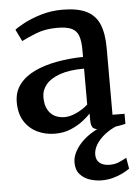

<svg xmlns="http://www.w3.org/2000/svg" viewBox="-56 -609 654 900"><g transform="rotate(-5 271.0 -158.5)"><path d="M187.5 11Q143 11 105 -7Q67 -25 44 -61Q21 -97 21 -151Q21 -200.5 47.8 -235.2Q74.5 -270 120.5 -291.8Q166.5 -313.5 225.5 -324.2Q284.5 -335 349 -336V-368.5Q349 -410.5 340 -435.5Q331 -460.5 307.5 -471.5Q284 -482.5 240 -482.5Q182.5 -482.5 139.2 -465Q96 -447.5 71.5 -435L44.5 -490.5Q55.5 -500 88.8 -518Q122 -536 169.8 -550.5Q217.5 -565 271 -565Q342.5 -565 384.5 -544.2Q426.5 -523.5 444.8 -479.8Q463 -436 463 -367.5V-54L519.5 -53.5V-6Q508.5 -3.5 489.2 0Q470 3.5 448.2 6.2Q426.5 9 408.5 9Q379.5 9 368 0.2Q356.5 -8.5 356.5 -38.5V-69Q344.5 -55.5 320.2 -36.5Q296 -17.5 262.5 -3.2Q229 11 187.5 11ZM239.5 -62.5Q264.5 -62.5 295.2 -76.8Q326 -91 349 -112V-281Q280 -281 235.2 -265.2Q190.5 -249.5 169 -223.2Q147.5 -197 147.5 -164Q147.5 -129 159.5 -106.5Q171.5 -84 192.2 -73.2Q213 -62.5 239.5 -62.5ZM386 248Q359 248 331.2 239.2Q303.5 230.5 284.8 209.8Q266 189 266 154Q266 131.5 276.5 109Q287 86.5 305.5 66Q324 45.5 349.2 28.2Q374.5 11 403.5 -1L435.5 -5L481 -1Q446.5 13 420.8 33.5Q395 54 380.5 77.8Q366 101.5 366 125.5Q366 151 383 164.8Q400 178.5 429.5 178.5Q453.5 178.5 471.8 171Q490 163.5 509.5 152.5L518.5 204.5Q503 215.5 482.2 225.5Q461.5 235.5 437.2 241.8Q413 248 386 248Z"/></g></svg>

Font: Merriweather 24pt SemiBold
Style: Regular
Weight: 600
Designer: Eben Sorkin
Foundry: Eben Sorkin
Version: Version 2.100